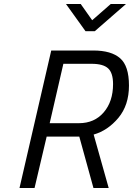

<svg xmlns="http://www.w3.org/2000/svg" viewBox="-20 -946 669 966"><path d="M548.8 -522.9Q548.8 -579.1 523.9 -602.1Q499 -625 440.9 -625H298.8L230 -326.2H377Q455.1 -326.2 502 -380.9Q548.8 -435.5 548.8 -522.9ZM449.2 -691.9Q540 -691.9 584.5 -652.8Q628.9 -614.3 628.9 -515.6Q628.9 -417 575.7 -353Q522 -289.1 451.2 -269L526.9 0H450.2L378.9 -258.8H214.8L153.8 0H78.1L237.8 -691.9ZM613.8 -925.8 457 -789.1H410.2L312 -925.8H386.2L443.8 -844.2L537.1 -925.8Z"/></svg>

Font: TitilliumWeb-Italic
Style: Italic
Weight: 400
Italic angle: -13°
Version: Version 1.001;PS 57.000;hotconv 1.0.70;makeotf.lib2.5.55311